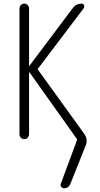

<svg xmlns="http://www.w3.org/2000/svg" viewBox="-20 -750 540 1035"><path d="M85 -26.4V-704.1Q85 -713.9 92.3 -722.2Q99.6 -730.5 110.8 -730.5Q122.1 -730.5 129.4 -722.2Q136.7 -713.9 136.7 -704.1V-396.5Q136.7 -395.5 137.7 -394.5L139.6 -396.5L372.1 -706.1Q389.6 -730.5 419.9 -730.5Q428.7 -730.5 432.6 -722.2Q436.5 -713.9 431.6 -706.1L185.5 -380.9Q181.6 -377 185.5 -373L433.6 -29.3Q455.1 0 442.4 33.2L359.4 241.2Q349.6 265.6 324.2 264.6Q315.4 264.6 310.1 256.8Q304.7 249 307.6 241.2L394.5 6.8Q396.5 2 393.6 -2L139.6 -359.4Q139.6 -360.4 137.7 -360.4Q136.7 -360.4 136.7 -359.4V-26.4Q136.7 -16.6 129.4 -8.3Q122.1 0 110.8 0Q99.6 0 92.3 -7.8Q85 -15.6 85 -26.4Z"/></svg>

Font: Rounded-L Mgen+ 1mn light
Style: Regular
Weight: 200
Designer: [Source Han Sans]
Ryoko NISHIZUKA  (kana & ideographs); Paul D. Hunt (Latin, Greek & Cyrillic); Wenlong ZHANG  (bopomofo
Version: Version 1.059.20150602